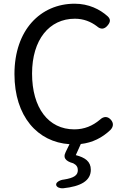

<svg xmlns="http://www.w3.org/2000/svg" viewBox="-20 -766 678 1036"><path d="M151 -645C93 -580 58 -485 58 -366C58 -138 183 1 355 12L334 55L333 58C321 82 330 103 375 115C393 124 400 136 400 152C400 179 381 194 324 203C308 204 280 216 283 232C286 246 306 251 320 250C417 240 470 209 470 150C470 105 439 84 389 71L416 11C479 4 532 -23 576 -65C592 -82 594 -101 579 -119C561 -140 539 -139 519 -120C480 -87 435 -68 381 -68C241 -68 153 -184 153 -369C153 -552 246 -665 384 -665C431 -665 470 -649 502 -625C523 -606 543 -607 561 -629C576 -647 578 -662 561 -678C519 -716 458 -746 383 -746C290 -746 209 -710 151 -645Z"/></svg>

Font: GenSenRounded2 TW R
Style: Regular
Weight: 400
Version: Version 2.100;PS 2.1;hotconv 16.6.51;makeotf.lib2.5.65220 DE